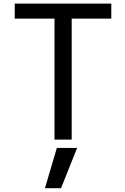

<svg xmlns="http://www.w3.org/2000/svg" viewBox="-20 -752 675 1037"><path d="M287.1 46.9H396.5L309.6 264.6H222.7ZM581.1 -651.4H367.2V2H274.4V-651.4H59.6V-732.4H581.1Z"/></svg>

Font: Nasu
Style: Regular
Weight: 400
Designer: Ryoko NISHIZUKA (kana &amp; ideographs); Paul D. Hunt (Latin, Greek &amp; Cyrillic); Wenlong ZHANG (bopomofo); Sandoll C
Version: Version 2014.1215